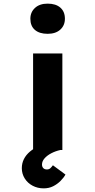

<svg xmlns="http://www.w3.org/2000/svg" viewBox="-20 -825 524 1056"><path d="M162 0V-531H323V0ZM242 -639Q197 -639 172 -660.5Q147 -682 147 -722Q147 -758 172.5 -781.5Q198 -805 242 -805Q287 -805 312 -783Q337 -761 337 -722Q337 -685 311.5 -662Q286 -639 242 -639ZM220 211Q187 211 159.5 196.5Q132 182 116 156.5Q100 131 100 100Q100 73 111.5 50Q123 27 145 8.5Q167 -10 198.5 -24.5Q230 -39 269 -49L312 0Q285 6 262 18Q239 30 225 46Q211 62 211 80Q211 92 218 99.5Q225 107 238 107Q249 107 256 101Q263 95 271 84L340 135Q331 152 313 170Q295 188 272 199.5Q249 211 220 211Z"/></svg>

Font: Lexend Peta
Style: Bold
Weight: 700
Designer: Bonnie Shaver-Troup, Thomas Jockin
Foundry: Lexend
Version: Version 1.007